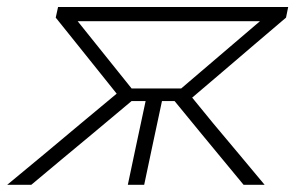

<svg xmlns="http://www.w3.org/2000/svg" viewBox="-49 -514 832 534"><path d="M-29 0Q23.5 -43 74.8 -86Q126 -129 177 -171.5L275.5 -253.5L227.5 -313.5Q197 -351.5 167 -389Q137 -426.5 106 -465L112.5 -494.5H752.5L746.5 -465Q701.5 -426.5 657 -388.8Q612.5 -351 569.5 -314L485.5 -242.5L543.5 -171.5Q579.5 -129 615 -86.2Q650.5 -43.5 687 0H628.5Q598 -36.5 568.8 -72.2Q539.5 -108 509.5 -144L436.5 -233H401.5L398 -216.5Q385.5 -157.5 374.5 -106.5Q363.5 -55.5 352 0H306.5Q318 -55.5 329 -106.5Q340 -157.5 352.5 -216.5L356 -233H317L209.5 -143Q166.5 -107.5 123.5 -71.5Q80.5 -35.5 38 0ZM317 -268H455L674 -455H167Z"/></svg>

Font: Commissioner ExtraLight
Style: Italic
Weight: 200
Italic angle: -12°
Designer: Kostas Bartsokas
Foundry: Kostas Bartsokas
Version: Version 1.000; ttfautohint (v1.8.3)